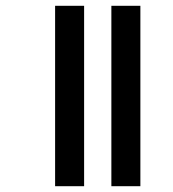

<svg xmlns="http://www.w3.org/2000/svg" viewBox="-20 -642 596 662"><path d="M364 0V-622H464V0ZM170 0V-622H270V0Z"/></svg>

Font: Noto Sans Gurmukhi ExtraCondensed SemiBold
Style: Regular
Weight: 600
Width: 2
Designer: Jelle Bosma - Monotype Design Team
Foundry: Monotype Imaging Inc.
Version: Version 2.004; ttfautohint (v1.8.4.7-5d5b)